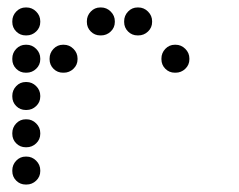

<svg xmlns="http://www.w3.org/2000/svg" viewBox="-20 -508 640 515"><path d="M49 -488Q34 -488 23.5 -477Q13 -466 13 -451V-449Q13 -434 23.5 -423.5Q34 -413 49 -413H51Q66 -413 77 -423.5Q88 -434 88 -449V-451Q88 -466 77 -477Q66 -488 51 -488ZM249 -488Q234 -488 223.5 -477Q213 -466 213 -451V-449Q213 -434 223.5 -423.5Q234 -413 249 -413H251Q266 -413 277 -423.5Q288 -434 288 -449V-451Q288 -466 277 -477Q266 -488 251 -488ZM349 -488Q334 -488 323.5 -477Q313 -466 313 -451V-449Q313 -434 323.5 -423.5Q334 -413 349 -413H351Q366 -413 377 -423.5Q388 -434 388 -449V-451Q388 -466 377 -477Q366 -488 351 -488ZM49 -388Q34 -388 23.5 -377Q13 -366 13 -351V-349Q13 -334 23.5 -323.5Q34 -313 49 -313H51Q66 -313 77 -323.5Q88 -334 88 -349V-351Q88 -366 77 -377Q66 -388 51 -388ZM149 -388Q134 -388 123.5 -377Q113 -366 113 -351V-349Q113 -334 123.5 -323.5Q134 -313 149 -313H151Q166 -313 177 -323.5Q188 -334 188 -349V-351Q188 -366 177 -377Q166 -388 151 -388ZM449 -388Q434 -388 423.5 -377Q413 -366 413 -351V-349Q413 -334 423.5 -323.5Q434 -313 449 -313H451Q466 -313 477 -323.5Q488 -334 488 -349V-351Q488 -366 477 -377Q466 -388 451 -388ZM49 -288Q34 -288 23.5 -277Q13 -266 13 -251V-249Q13 -234 23.5 -223.5Q34 -213 49 -213H51Q66 -213 77 -223.5Q88 -234 88 -249V-251Q88 -266 77 -277Q66 -288 51 -288ZM49 -188Q34 -188 23.5 -177Q13 -166 13 -151V-149Q13 -134 23.5 -123.5Q34 -113 49 -113H51Q66 -113 77 -123.5Q88 -134 88 -149V-151Q88 -166 77 -177Q66 -188 51 -188ZM49 -88Q34 -88 23.5 -77Q13 -66 13 -51V-49Q13 -34 23.5 -23.5Q34 -13 49 -13H51Q66 -13 77 -23.5Q88 -34 88 -49V-51Q88 -66 77 -77Q66 -88 51 -88Z"/></svg>

Font: Doto Rounded
Style: Bold
Weight: 700
Monospace: yes
Version: Version 1.000